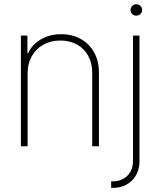

<svg xmlns="http://www.w3.org/2000/svg" viewBox="-20 -701 771 920"><path d="M112.3 0H80.1V-530.3H111.3V-446.3H115.2Q133.8 -487.8 176 -512.5Q218.3 -537.1 273.4 -537.1Q326.2 -537.1 367.2 -514.2Q408.2 -491.2 431.2 -449.5Q454.1 -407.7 454.1 -353.5V0H421.9V-352.5Q421.9 -397.9 402.8 -433.1Q383.8 -468.3 349.1 -487.5Q314.5 -506.8 269.5 -506.8Q224.1 -506.8 188.2 -487.1Q152.3 -467.3 132.3 -431.9Q112.3 -396.5 112.3 -350.6ZM648.4 -530.3V71.3Q648.4 109.4 631.8 138.4Q615.2 167.5 586.4 183.3Q557.6 199.2 522.5 199.2H512.7V168H521.5Q547.9 168 569.8 156.2Q591.8 144.5 604.5 122.6Q617.2 100.6 617.2 71.3V-530.3ZM605.5 -653.3Q605.5 -664.6 613.8 -672.6Q622.1 -680.7 632.8 -680.7Q644.5 -680.7 652.8 -672.6Q661.1 -664.6 661.1 -653.3Q661.1 -641.6 652.8 -633.8Q644.5 -626 632.8 -626Q621.6 -626 613.5 -633.8Q605.5 -641.6 605.5 -653.3Z"/></svg>

Font: Pretendard GOV Thin
Style: Regular
Weight: 100
Designer: Base glyphs from Inter by Rasmus Andersson; Hangeul glyphs from Noto Sans CJK(Source Han Sans) by Jang Soo-young and Kan
Foundry: Kil Hyung-jin
Version: Version 1.309